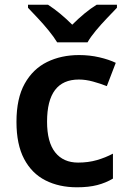

<svg xmlns="http://www.w3.org/2000/svg" viewBox="-20 -786 542 816"><path d="M307 10Q231 10 173 -19.5Q115 -49 82.5 -110.5Q50 -172 50 -268Q50 -368 85 -430.5Q120 -493 180 -522.5Q240 -552 316 -552Q361 -552 402 -542.5Q443 -533 472 -519L434 -420Q406 -431 375 -439.5Q344 -448 315 -448Q180 -448 180 -269Q180 -182 214.5 -138.5Q249 -95 312 -95Q355 -95 391.5 -105.5Q428 -116 460 -133V-27Q430 -9 393.5 0.5Q357 10 307 10ZM223 -606Q209 -629 187 -656Q165 -683 141 -708.5Q117 -734 99 -753V-766H184Q210 -749 235.5 -728Q261 -707 287 -681Q313 -707 339 -728.5Q365 -750 391 -766H477V-753Q459 -734 434.5 -708.5Q410 -683 387.5 -656Q365 -629 352 -606Z"/></svg>

Font: Noto Sans Lao UI SemBd
Style: Regular
Weight: 600
Designer: Monotype Design Team
Foundry: Monotype Imaging Inc.
Version: Version 2.000; ttfautohint (v1.8.4.7-5d5b)